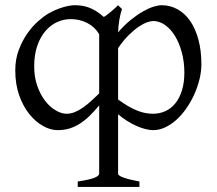

<svg xmlns="http://www.w3.org/2000/svg" viewBox="-20 -489 838 743"><path d="M572.8 -407.7Q564 -407.7 549.6 -402.8Q535.2 -397.9 517.3 -386Q499.5 -374 478.8 -353.8Q458 -333.5 437 -302.7V-104Q459 -87.9 477.8 -77.1Q496.6 -66.4 513.2 -60.1Q529.8 -53.7 544.4 -51.3Q559.1 -48.8 571.8 -48.8Q598.1 -48.8 620.4 -59.1Q642.6 -69.3 658.7 -89.4Q674.8 -109.4 684.1 -139.2Q693.4 -168.9 693.4 -208Q693.4 -250.5 683.3 -287.1Q673.3 -323.7 656.7 -350.6Q640.1 -377.4 618.2 -392.6Q596.2 -407.7 572.8 -407.7ZM237.8 -48.8Q254.4 -48.8 270.5 -55.7Q286.6 -62.5 302.2 -73.5Q317.9 -84.5 333.3 -98.6Q348.6 -112.8 363.8 -127.4V-356.4Q347.7 -384.3 318.4 -399.7Q289.1 -415 253.9 -415Q226.6 -415 201.2 -403.6Q175.8 -392.1 156 -369.1Q136.2 -346.2 124.3 -312Q112.3 -277.8 112.3 -231.9Q112.3 -190.4 124.3 -156.5Q136.2 -122.6 154.8 -98.6Q173.3 -74.7 195.6 -61.8Q217.8 -48.8 237.8 -48.8ZM280.8 234.4V213.4Q326.7 206.5 345.2 199Q363.8 191.4 363.8 183.1V-81.1Q345.2 -58.6 327.1 -41Q309.1 -23.4 289.8 -11Q270.5 1.5 249.3 8.1Q228 14.6 203.1 14.6Q175.8 14.6 147 -1.2Q118.2 -17.1 94 -46.9Q69.8 -76.7 54.4 -119.6Q39.1 -162.6 39.1 -216.8Q39.1 -259.8 52.7 -295.9Q66.4 -332 86.2 -360.1Q106 -388.2 128.4 -407.7Q150.9 -427.2 168 -437Q195.8 -452.6 223.1 -460.7Q250.5 -468.8 269 -468.8Q282.2 -468.8 295.4 -467Q308.6 -465.3 322.3 -460.4Q335.9 -455.6 350.6 -446.8Q365.2 -438 381.8 -423.3Q389.2 -427.7 397 -433.8Q404.8 -439.9 412.1 -446Q419.4 -452.1 426 -458.3Q432.6 -464.4 437 -468.8L452.1 -454.1Q445.8 -436 441.9 -412.8Q438 -389.6 437 -363.8Q460.9 -391.6 485.6 -411.6Q510.3 -431.6 532.5 -444.3Q554.7 -457 573.5 -462.9Q592.3 -468.8 605.5 -468.8Q638.7 -468.8 667 -453.1Q695.3 -437.5 715.8 -408Q736.3 -378.4 747.8 -335.9Q759.3 -293.5 759.3 -240.2Q759.3 -211.9 752 -182.1Q744.6 -152.3 731.9 -124Q719.2 -95.7 701.7 -70.3Q684.1 -44.9 663.3 -26.1Q642.6 -7.3 619.6 3.7Q596.7 14.6 572.8 14.6Q559.6 14.6 543 10.5Q526.4 6.3 508.5 -1.5Q490.7 -9.3 472.4 -20.8Q454.1 -32.2 437 -46.9V183.1Q437 190.9 459.5 198.7Q481.9 206.5 519.5 213.4V234.4Z"/></svg>

Font: Gentium Plus Phon
Style: Regular
Weight: 400
Designer: J. Victor Gaultney, Annie Olsen, Iska Routamaa, Becca Hirsbrunner
Foundry: SIL International
Version: Version 5.000